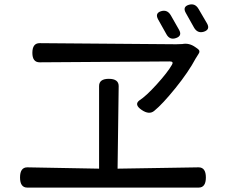

<svg xmlns="http://www.w3.org/2000/svg" viewBox="-20 -862 1040 872"><path d="M711 -811Q740 -820 756 -792L793 -727Q809 -699 779 -689Q750 -679 735 -708L698 -774Q683 -802 711 -811ZM882 -821 920 -756Q936 -728 906 -718Q877 -709 861 -737L824 -803Q808 -831 837 -840Q866 -849 882 -821ZM877 -641Q892 -631 881 -616Q873 -604 869 -597Q836 -535 777 -462Q718 -389 681 -359Q658 -339 623 -363Q588 -387 613 -406Q643 -425 692 -479Q741 -533 761 -568Q770 -583 751 -583L160 -579Q127 -579 127 -622Q127 -666 160 -666L780 -661L808 -662Q839 -668 867 -648ZM474 -504Q519 -504 519 -471L514 -96L882 -102Q915 -102 915 -56Q915 -10 882 -10H104Q71 -10 71 -56Q71 -102 104 -102L430 -96V-471Q430 -504 474 -504Z"/></svg>

Font: Swei Gothic CJK TC Regular
Style: Regular
Weight: 400
Version: Version 2.129